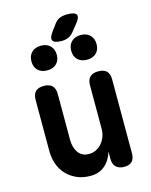

<svg xmlns="http://www.w3.org/2000/svg" viewBox="-135 -1009 870 1105"><g transform="rotate(-15 300.0 -456.5)"><path d="M396 -235V-494Q396 -527 412.5 -543.5Q429 -560 462 -560Q496 -560 512 -543.5Q528 -527 528 -494V-55Q528 -22 512.5 -6Q497 10 466 10Q436 10 418 -6Q400 -22 400 -55V-98Q384 -47 350 -18.5Q316 10 266 10Q220 10 184.5 -5.5Q149 -21 123.5 -48Q98 -75 85 -111.5Q72 -148 72 -191V-494Q72 -527 88 -543.5Q104 -560 138 -560Q171 -560 187.5 -543.5Q204 -527 204 -494V-219Q204 -200 209 -181Q214 -162 224 -147Q234 -132 250 -123Q266 -114 289 -114Q313 -114 333 -124.5Q353 -135 367 -152Q381 -169 388.5 -190.5Q396 -212 396 -235ZM306 -783Q261 -783 252.5 -800.5Q244 -818 271 -853L296 -887Q312 -909 331 -916Q350 -923 376 -923Q421 -923 429 -905.5Q437 -888 408 -854L378 -817Q364 -799 346 -791Q328 -783 306 -783ZM419 -641Q384 -641 363.5 -660.5Q343 -680 343 -714Q343 -748 363.5 -768Q384 -788 419 -788Q453 -788 473.5 -768Q494 -748 494 -714Q494 -680 473.5 -660.5Q453 -641 419 -641ZM181 -641Q147 -641 126.5 -660.5Q106 -680 106 -714Q106 -748 126.5 -768Q147 -788 181 -788Q216 -788 236.5 -768Q257 -748 257 -714Q257 -680 236.5 -660.5Q216 -641 181 -641Z"/></g></svg>

Font: Maple Mono NL
Style: Bold
Weight: 700
Monospace: yes
Designer: subframe7536
Version: Version 7.000